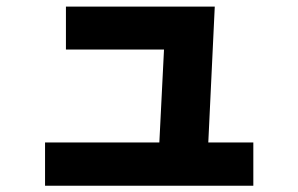

<svg xmlns="http://www.w3.org/2000/svg" viewBox="-20 -606 920 592"><path d="M467.8 -96.7 487.8 -495.6 524.4 -453.3H183.3V-585.6H642.2L618.9 -96.7ZM118.9 -33.3V-166.7H761.1V-33.3Z"/></svg>

Font: Paperlogy 8 ExtraBold
Style: Regular
Weight: 800
Designer: redesigned by Lee Juim, glyphs from Gmarket Sans & Montserrat
Foundry: PT&
Version: Version 1.001